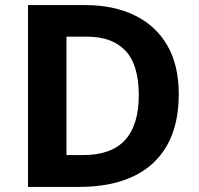

<svg xmlns="http://www.w3.org/2000/svg" viewBox="-20 -734 780 754"><path d="M682 -364Q682 -244 636 -163Q590 -82 502.5 -41Q415 0 292 0H90V-714H314Q426 -714 508.5 -674Q591 -634 636.5 -556.5Q682 -479 682 -364ZM525 -360Q525 -479 473 -534.5Q421 -590 322 -590H241V-125H306Q417 -125 471 -184Q525 -243 525 -360Z"/></svg>

Font: Noto Sans Cham
Style: Regular
Weight: 400
Designer: Monotype Design Team
Foundry: Monotype Imaging Inc.
Version: Version 2.002